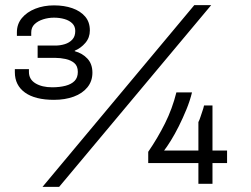

<svg xmlns="http://www.w3.org/2000/svg" viewBox="-20 -718 980 750"><path d="M146 12 739 -698H805L211 12ZM191 -328Q117 -328 77.5 -356.5Q38 -385 38 -436V-448H93V-437Q93 -408 118.5 -392.5Q144 -377 184 -377Q213 -377 236 -383Q259 -389 271.5 -402Q284 -415 284 -437Q284 -460 270.5 -471.5Q257 -483 236.5 -487.5Q216 -492 195 -492H127V-540H196Q215 -540 233 -545.5Q251 -551 262.5 -563.5Q274 -576 274 -597Q274 -615 262.5 -626.5Q251 -638 232 -643.5Q213 -649 191 -649Q169 -649 148.5 -642.5Q128 -636 115 -623.5Q102 -611 102 -591V-578H46V-592Q46 -624 65.5 -647.5Q85 -671 118 -684Q151 -697 191 -697Q231 -697 262.5 -686Q294 -675 312.5 -653.5Q331 -632 331 -599Q331 -571 313.5 -550.5Q296 -530 272 -520V-518Q302 -510 321.5 -489Q341 -468 341 -434Q341 -401 321.5 -377Q302 -353 268 -340.5Q234 -328 191 -328ZM755 0V-81H559V-125Q596 -179 624.5 -236Q653 -293 669 -357H730Q722 -324 708 -290Q694 -256 678.5 -225Q663 -194 647.5 -169Q632 -144 621 -130H755V-241Q760 -251 763.5 -262.5Q767 -274 771 -285Q775 -296 777 -306H810V-130H867V-81H810V0Z"/></svg>

Font: Archivo SemiExpanded Light
Style: Regular
Weight: 300
Width: 6
Designer: Hector Gatti
Foundry: Omnibus-Type
Version: Version 2.001